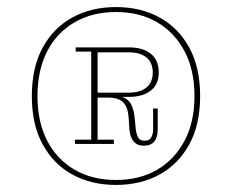

<svg xmlns="http://www.w3.org/2000/svg" viewBox="-20 -717 656 543"><path d="M192 -310V-322H238V-571H194V-583H256V-322H302V-310ZM386 -305Q368 -305 358 -317Q348 -329 346 -350L344 -382Q342 -414 328.5 -427.5Q315 -441 286 -441H256V-448H293Q322 -448 339.5 -435.5Q357 -423 361 -382L364 -352Q366 -336 371 -327.5Q376 -319 389 -319Q402 -319 407.5 -328Q413 -337 413 -351V-410H426V-351Q426 -329 416.5 -317Q407 -305 386 -305ZM256 -441V-455H345Q376 -455 394 -469.5Q412 -484 412 -512Q412 -540 394 -554.5Q376 -569 345 -569H256V-583H345Q384 -583 406.5 -565Q429 -547 429 -512Q429 -478 406 -460.5Q383 -443 345 -443H315L305 -441ZM308 -194Q238 -194 184.5 -223.5Q131 -253 100.5 -309Q70 -365 70 -445Q70 -526 100.5 -582Q131 -638 184.5 -667.5Q238 -697 308 -697Q378 -697 431.5 -667.5Q485 -638 515.5 -582Q546 -526 546 -445Q546 -365 515.5 -309Q485 -253 431.5 -223.5Q378 -194 308 -194ZM308 -208Q375 -208 424.5 -237Q474 -266 502 -319Q530 -372 530 -445Q530 -519 502 -572Q474 -625 424.5 -654Q375 -683 308 -683Q241 -683 191 -654Q141 -625 113.5 -572Q86 -519 86 -445Q86 -372 113.5 -319Q141 -266 191 -237Q241 -208 308 -208Z"/></svg>

Font: Montagu Slab 144pt Thin
Style: Regular
Weight: 250
Version: Version 1.000